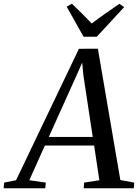

<svg xmlns="http://www.w3.org/2000/svg" viewBox="-86 -1009 746 1029"><path d="M-66.5 0 -63.5 -30.5 0 -43 337 -747.5 438.5 -748 559 -44 633.5 -30.5 631 0H362.5L365 -30.5L446.5 -43L418.5 -229H154.5L71 -43L159.5 -30.5L156.5 0ZM175.5 -275H411L360.5 -608.5L354.5 -673.5L329 -615.5ZM362 -812 271.5 -973 299.5 -989Q326.5 -963 353 -936.8Q379.5 -910.5 405.5 -883Q440 -909.5 477.2 -935.5Q514.5 -961.5 554 -988.5L579.5 -971L432.5 -812Z"/></svg>

Font: Merriweather 72pt
Style: Italic
Weight: 400
Italic angle: -7.8°
Version: Version 2.101